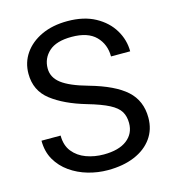

<svg xmlns="http://www.w3.org/2000/svg" viewBox="-109 -810 812 908"><g transform="rotate(-15 297.0 -356.0)"><path d="M461.4 -179.7Q461.4 -212.9 447.3 -236.3Q433.1 -259.8 396.5 -278.8Q359.9 -297.9 292.5 -317.4Q187 -348.1 124.5 -396.5Q62 -444.8 62 -527.3Q62 -582.5 92 -626.2Q122.1 -669.9 176.5 -695.3Q231 -720.7 303.7 -720.7Q383.8 -720.7 439.7 -690.2Q495.6 -659.7 524.9 -610.6Q554.2 -561.5 554.2 -505.9H460.4Q460.4 -565.4 421.9 -604.5Q383.3 -643.6 303.7 -643.6Q228.5 -643.6 192.4 -610.6Q156.2 -577.6 156.2 -528.3Q156.2 -483.9 195.6 -453.9Q234.9 -423.8 322.8 -399.4Q443.8 -365.2 500 -314.5Q556.2 -263.7 556.2 -180.7Q556.2 -123 525.4 -80.1Q494.6 -37.1 439 -13.7Q383.3 9.8 308.1 9.8Q258.8 9.8 211.2 -3.9Q163.6 -17.6 124.8 -44.9Q85.9 -72.3 62.7 -112.5Q39.6 -152.8 39.6 -206.1H133.3Q133.3 -157.7 158 -127Q182.6 -96.2 222.7 -81.5Q262.7 -66.9 308.1 -66.9Q381.8 -66.9 421.6 -97.4Q461.4 -127.9 461.4 -179.7Z"/></g></svg>

Font: Vazirmatn UI FD
Style: Regular
Weight: 400
Designer: Saber Rastikerdar
Foundry: Saber Rastikerdar
Version: Version 33.003